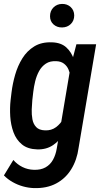

<svg xmlns="http://www.w3.org/2000/svg" viewBox="-23 -755 527 984"><path d="M368.7 -528.3H469.7L379.9 2Q371.6 64.5 342.3 112.1Q313 159.7 264.9 185.3Q216.8 210.9 150.9 209Q122.6 208 94.7 200.2Q66.9 192.4 41.5 178Q16.1 163.6 -2.9 144L45.4 64.9Q65.4 87.9 92.3 101.1Q119.1 114.3 149.9 115.2Q185.5 116.7 210.2 102.8Q234.9 88.9 248.8 63.5Q262.7 38.1 268.1 4.9L338.9 -414.6ZM31.2 -240.7 36.1 -281.7Q41.5 -326.2 54.7 -372.1Q67.9 -418 91.8 -456.3Q115.7 -494.6 152.8 -517.3Q189.9 -540 243.2 -538.1Q290 -536.6 316.9 -512Q343.8 -487.3 356.2 -449.2Q368.7 -411.1 371.1 -369.1Q373.5 -327.1 370.6 -291L363.3 -233.4Q356.9 -195.8 343 -152.8Q329.1 -109.9 306.2 -72.3Q283.2 -34.7 249.3 -11.5Q215.3 11.7 168.5 10.7Q118.7 9.3 89.4 -14.9Q60.1 -39.1 46.1 -77.1Q32.2 -115.2 29.5 -158.4Q26.9 -201.7 31.2 -240.7ZM147.5 -284.2 142.6 -241.7Q140.6 -220.7 139.6 -194.3Q138.7 -168 143.1 -143.8Q147.5 -119.6 162.4 -103.8Q177.2 -87.9 207.5 -86.9Q240.2 -85.4 264.2 -103.3Q288.1 -121.1 302.5 -148.7Q316.9 -176.3 323.2 -204.6L340.3 -319.3Q341.8 -338.9 338.9 -359.6Q335.9 -380.4 328.1 -398.7Q320.3 -417 304.9 -428.7Q289.6 -440.4 266.6 -441.4Q233.9 -443.4 212.2 -429Q190.4 -414.6 177.2 -390.4Q164.1 -366.2 157.2 -337.9Q150.4 -309.6 147.5 -284.2ZM233.4 -671.9Q233.4 -699.2 251 -716.8Q268.6 -734.4 294.9 -734.9Q321.3 -735.4 339.1 -719Q356.9 -702.6 357.4 -676.3Q357.4 -648.9 339.8 -631.8Q322.3 -614.7 295.4 -614.3Q269.5 -613.8 251.5 -629.6Q233.4 -645.5 233.4 -671.9Z"/></svg>

Font: Roboto Condensed Medium
Style: Italic
Weight: 500
Italic angle: -12°
Designer: Christian Robertson
Foundry: Google
Version: Version 3.0; 2020